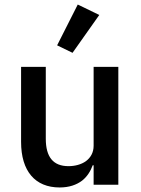

<svg xmlns="http://www.w3.org/2000/svg" viewBox="-20 -815 620 847"><path d="M393 -86H389C380 -61 365 -36 342 -18C318 0 286 12 243 12C135 12 73 -60 73 -189V-520H182V-203C182 -122 215 -82 282 -82C310 -82 338 -89 359 -104C379 -119 393 -141 393 -172V-520H502V0H393ZM300 -582 232 -615 323 -795 418 -749Z"/></svg>

Font: Plexus Sans Medium
Style: Regular
Weight: 500
Version: Version 2.001;PS 002.001;hotconv 1.0.70;makeotf.lib2.5.58329